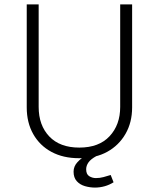

<svg xmlns="http://www.w3.org/2000/svg" viewBox="-20 -706 719 869"><path d="M337 10Q266 10 213 -18.5Q160 -47 130.5 -99Q101 -151 101 -220V-686H155V-222Q155 -139 203 -88.5Q251 -38 339 -38Q428 -38 476 -89.5Q524 -141 524 -222V-686H578V-220Q578 -152 548 -100Q518 -48 465.5 -19Q413 10 343 10ZM410 143Q387 143 364.5 136.5Q342 130 327.5 114Q313 98 313 71Q313 47 330.5 28Q348 9 367 0H417Q391 14 380.5 29Q370 44 370 60Q370 83 384 91.5Q398 100 414 100Q432 100 448.5 95.5Q465 91 481 86L494 119Q475 131 453.5 137Q432 143 410 143Z"/></svg>

Font: Chivo Medium Thin
Style: Regular
Weight: 250
Version: Version 2.002